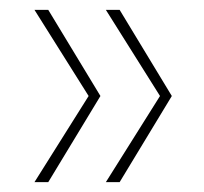

<svg xmlns="http://www.w3.org/2000/svg" viewBox="-20 -490 414 390"><path d="M223 -120H195L305 -295L195 -470H223L329 -295ZM78 -120H50L160 -295L50 -470H78L184 -295Z"/></svg>

Font: Poppins Thin
Style: Regular
Weight: 250
Designer: Ninad Kale (Devanagari), Jonny Pinhorn (Latin)
Foundry: Indian Type Foundry
Version: Version 3.200;PS 1.000;hotconv 16.6.54;makeotf.lib2.5.65590